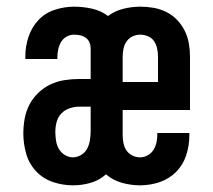

<svg xmlns="http://www.w3.org/2000/svg" viewBox="-20 -548 640 576"><path d="M199 8Q168 8 138.5 -2Q109 -12 88 -34.5Q67 -57 58.5 -87Q50 -117 50 -147Q50 -170 54 -192Q58 -214 68 -233.5Q78 -253 94.5 -269Q111 -285 131 -294.5Q151 -304 173 -307.5Q195 -311 217 -311H252V-403Q252 -412 248.5 -420.5Q245 -429 237.5 -434.5Q230 -440 221 -442Q212 -444 202 -444Q190 -444 179.5 -438Q169 -432 163 -421.5Q157 -411 154.5 -399Q152 -387 152 -375V-371H56V-379Q56 -409 65.5 -437.5Q75 -466 95 -487.5Q115 -509 144 -518.5Q173 -528 202 -528Q229 -528 256 -522Q283 -516 304 -500Q324 -515 349.5 -521.5Q375 -528 401 -528Q421 -528 441 -524.5Q461 -521 479 -512Q497 -503 511 -488.5Q525 -474 534 -456Q543 -438 546.5 -418Q550 -398 550 -378V-218H348V-142Q348 -130 350.5 -118Q353 -106 359.5 -96.5Q366 -87 377 -81.5Q388 -76 400 -76Q412 -76 423 -82Q434 -88 440.5 -98.5Q447 -109 449.5 -121Q452 -133 452 -145V-149H548V-141Q548 -111 538.5 -82Q529 -53 508 -32Q487 -11 458.5 -1.5Q430 8 400 8Q373 8 346 0.5Q319 -7 298 -25Q278 -7 252 0.5Q226 8 199 8ZM348 -302H454V-378Q454 -390 451.5 -402Q449 -414 442.5 -424Q436 -434 424.5 -439Q413 -444 401 -444Q389 -444 378 -439Q367 -434 360 -424Q353 -414 350.5 -402Q348 -390 348 -378ZM199 -76Q212 -76 224 -83.5Q236 -91 242 -103Q248 -115 250 -128.5Q252 -142 252 -156V-228H217Q203 -228 188.5 -223Q174 -218 164 -207.5Q154 -197 150 -182.5Q146 -168 146 -153Q146 -140 148 -126.5Q150 -113 156.5 -101.5Q163 -90 174.5 -83Q186 -76 199 -76Z"/></svg>

Font: Iosevka Fixed Curly Md Ex
Style: Regular
Weight: 500
Width: 7
Monospace: yes
Designer: Belleve Invis
Foundry: Belleve Invis
Version: Version 30.1.2